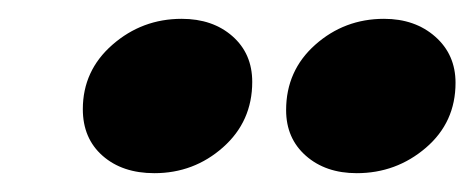

<svg xmlns="http://www.w3.org/2000/svg" viewBox="-20 -798 504 204"><path d="M68 -682Q68 -723 99.5 -750.5Q131 -778 173 -778Q206 -778 227 -759.5Q248 -741 248 -711Q248 -669 217 -641.5Q186 -614 144 -614Q110 -614 89 -632.5Q68 -651 68 -682ZM284 -681Q284 -723 315 -750.5Q346 -778 388 -778Q421 -778 442.5 -759Q464 -740 464 -710Q464 -668 432.5 -641Q401 -614 359 -614Q326 -614 305 -632.5Q284 -651 284 -681Z"/></svg>

Font: Open Sauce Sans ExBold Italic
Style: Regular
Weight: 800
Italic angle: -10°
Designer: Alfredo Marco Pradil
Foundry: Creative Sauce Fz LLC
Version: Version 1.477